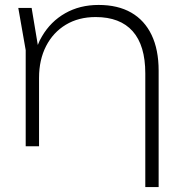

<svg xmlns="http://www.w3.org/2000/svg" viewBox="-20 -592 734 777"><path d="M54 -560H108L133 -410Q140 -429 150 -445Q185 -505 244 -538.5Q303 -572 379 -572Q457 -572 511 -541Q565 -510 593.5 -450.5Q622 -391 622 -306V165H568V-295Q568 -408 517 -465.5Q466 -523 367 -523Q298 -523 246.5 -492Q195 -461 166.5 -405.5Q138 -350 138 -277V0H84V-389Z"/></svg>

Font: Bounded
Style: Regular
Weight: 200
Designer: Vlad Churkin
Version: Version 1.0